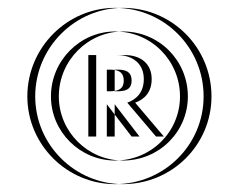

<svg xmlns="http://www.w3.org/2000/svg" viewBox="-20 -860 607 488"><path d="M251.5 -628H257.5C274.5 -628 294.5 -630 294.5 -655C294.5 -681 274.5 -683 257.5 -683H251.5ZM204.5 -720V-513H251.5V-595L314.5 -513H376.5L303.5 -599C328.5 -608 345.5 -627 345.5 -659C345.5 -699 316.5 -720 277.5 -720ZM109.5 -615C109.5 -525 183.5 -452 272.5 -452C364.5 -452 437.5 -525 437.5 -615C437.5 -706 364.5 -780 272.5 -780C183.5 -780 109.5 -706 109.5 -615ZM49.5 -615C49.5 -492 150.5 -392 272.5 -392C397.5 -392 497.5 -492 497.5 -615C497.5 -739 397.5 -840 272.5 -840C150.5 -840 49.5 -739 49.5 -615ZM271.5 -628V-683H277.5C294.5 -683 314.5 -681 314.5 -655C314.5 -630 294.5 -628 277.5 -628ZM224.5 -720H297.5C336.5 -720 365.5 -699 365.5 -659C365.5 -627 348.5 -608 323.5 -599L396.5 -513H334.5L271.5 -595V-513H224.5ZM129.5 -615C129.5 -706 203.5 -780 292.5 -780C384.5 -780 457.5 -706 457.5 -615C457.5 -525 384.5 -452 292.5 -452C203.5 -452 129.5 -525 129.5 -615ZM69.5 -615C69.5 -739 170.5 -840 292.5 -840C417.5 -840 517.5 -739 517.5 -615C517.5 -492 417.5 -392 292.5 -392C170.5 -392 69.5 -492 69.5 -615Z"/></svg>

Font: Hussar Plate
Style: Regular
Weight: 700
Foundry: Cannot Into Space Fonts
Version: Version 0.798247